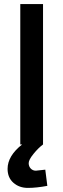

<svg xmlns="http://www.w3.org/2000/svg" viewBox="-20 -705 309 937"><path d="M79 0V-685H190V0Q167 17 143.5 46Q120 75 120 91Q120 107 130 117.5Q140 128 155 128L201 123L211 202Q158 212 116 212Q74 212 45.5 187Q17 162 17 119Q17 56 88 0Z"/></svg>

Font: TitilliumWebSemiBold
Style: Bold
Weight: 600
Version: Version 1.001;PS 57.000;hotconv 1.0.70;makeotf.lib2.5.55311